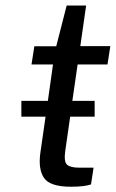

<svg xmlns="http://www.w3.org/2000/svg" viewBox="-20 -688 429 710"><path d="M242.5 2.5Q165 2.5 142.8 -30Q120.5 -62.5 129.5 -125L148.5 -256.5H59V-315H157L176 -449.5H96.5L107 -517H188L226.5 -667.5H298.5L277 -517.5H388L377.5 -449.5H267L247.5 -315H330V-256.5H239.5L221.5 -131.5Q215.5 -90 228 -79Q240.5 -68 272 -68H326L316.5 -6Q307 -2.5 288.5 0Q270 2.5 242.5 2.5Z"/></svg>

Font: Public Sans
Style: Italic
Weight: 400
Italic angle: -8°
Designer: The Public Sans project authors (U.S. Web Design System). Libre Franklin designed by Pablo Impallari and Rodrigo Fuenzal
Version: Version 1.008; ttfautohint (v1.8.1) -l 8 -r 50 -G 200 -x 14 